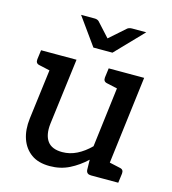

<svg xmlns="http://www.w3.org/2000/svg" viewBox="-108 -808 812 905"><g transform="rotate(15 297.5 -355.5)"><path d="M217 8Q161 8 126.5 -17Q92 -42 77 -85Q62 -128 69 -185L110 -509H210L169 -185Q163 -130 184.5 -100.5Q206 -71 257 -71Q294 -71 328 -88Q362 -105 393 -136L439 -509H540L477 0H417Q395 0 393 -20L392 -70Q355 -35 312 -13.5Q269 8 217 8ZM449 0 470 -85 538 -70Q549 -68 553 -62Q557 -56 556 -46L550 0ZM138 -509 116 -424 48 -439Q38 -441 34 -447Q30 -453 31 -463L37 -509ZM468 -509 446 -424 378 -439Q368 -441 364 -447Q360 -453 361 -463L367 -509ZM494 -719 365 -585H272L176 -719H242Q255 -719 263 -712L325 -644L402 -712Q405 -715 411.5 -717Q418 -719 425 -719Z"/></g></svg>

Font: Aleo Medium
Style: Italic
Weight: 500
Italic angle: -7°
Designer: Alessio Laiso
Foundry: Alessio Laiso
Version: Version 2.001;gftools[0.9.29]